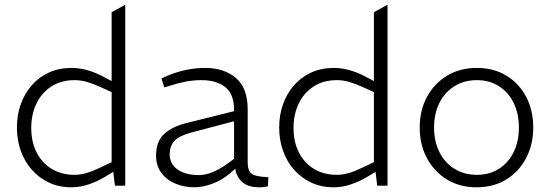

<svg xmlns="http://www.w3.org/2000/svg" viewBox="-20 -790 2341 817"><path d="M284 7Q231 7 188.5 -13Q146 -33 115.5 -67.5Q85 -102 68.5 -148Q52 -194 52 -247Q52 -301 68.5 -347Q85 -393 115.5 -427.5Q146 -462 188.5 -481.5Q231 -501 284 -501Q318 -501 353 -491Q388 -481 421 -463L455 -445V-738L513 -770V0H469L462 -59L426 -37Q392 -17 356 -5Q320 7 284 7ZM113 -246Q113 -185 136.5 -140Q160 -95 201.5 -70.5Q243 -46 297 -46Q322 -46 349 -54Q376 -62 409 -78L455 -100V-398L409 -419Q376 -434 349.5 -441.5Q323 -449 298 -449Q240 -449 198.5 -422Q157 -395 135 -349Q113 -303 113 -246Z M806 7Q766 7 729 -7.5Q692 -22 668 -52.5Q644 -83 644 -128Q644 -189 679.5 -221Q715 -253 780 -268L976 -317V-322Q976 -390 938.5 -419.5Q901 -449 837 -449Q801 -449 767 -442Q733 -435 706 -426L679 -418L667 -456L691 -467Q731 -484 771.5 -492.5Q812 -501 853 -501Q933 -501 983.5 -458.5Q1034 -416 1034 -324V-98Q1034 -64 1050.5 -51Q1067 -38 1122 -36L1120 3Q1115 4 1105 5.5Q1095 7 1083 7Q1035 7 1010.5 -15.5Q986 -38 981 -72L958 -52Q924 -23 883 -8Q842 7 806 7ZM825 -45Q854 -45 883.5 -57Q913 -69 943 -90L976 -114V-274L790 -225Q740 -211 721 -189Q702 -167 702 -134Q702 -92 736 -68.5Q770 -45 825 -45Z M1400 7Q1347 7 1304.5 -13Q1262 -33 1231.5 -67.5Q1201 -102 1184.5 -148Q1168 -194 1168 -247Q1168 -301 1184.5 -347Q1201 -393 1231.5 -427.5Q1262 -462 1304.5 -481.5Q1347 -501 1400 -501Q1434 -501 1469 -491Q1504 -481 1537 -463L1571 -445V-738L1629 -770V0H1585L1578 -59L1542 -37Q1508 -17 1472 -5Q1436 7 1400 7ZM1229 -246Q1229 -185 1252.5 -140Q1276 -95 1317.5 -70.5Q1359 -46 1413 -46Q1438 -46 1465 -54Q1492 -62 1525 -78L1571 -100V-398L1525 -419Q1492 -434 1465.5 -441.5Q1439 -449 1414 -449Q1356 -449 1314.5 -422Q1273 -395 1251 -349Q1229 -303 1229 -246Z M2008 7Q1936 7 1881.5 -26.5Q1827 -60 1796.5 -117.5Q1766 -175 1766 -247Q1766 -321 1797 -378Q1828 -435 1882.5 -468Q1937 -501 2009 -501Q2081 -501 2135 -468Q2189 -435 2219 -378Q2249 -321 2249 -247Q2249 -175 2218.5 -117Q2188 -59 2134 -26Q2080 7 2008 7ZM2009 -46Q2063 -46 2103.5 -72Q2144 -98 2166 -143.5Q2188 -189 2188 -247Q2188 -306 2166 -351.5Q2144 -397 2103.5 -423Q2063 -449 2009 -449Q1955 -449 1913.5 -423Q1872 -397 1849.5 -351.5Q1827 -306 1827 -247Q1827 -189 1849.5 -143.5Q1872 -98 1913.5 -72Q1955 -46 2009 -46Z"/></svg>

Font: REM Medium ExtraLight
Style: Regular
Weight: 250
Version: Version 1.005;gftools[0.9.28]